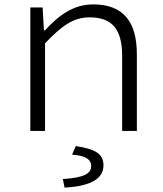

<svg xmlns="http://www.w3.org/2000/svg" viewBox="-20 -596 740 874"><path d="M118 -562V0H185V-399C261 -478 313 -517 388 -517C493 -517 536 -460 536 -341V0H603V-349C603 -501 538 -576 404 -576C314 -576 247 -526 185 -458H180L174 -562ZM266 219 274 258C388 252 451 220 451 157C451 106 418 83 325 69L308 108C363 112 395 126 395 160C395 193 365 213 266 219Z"/></svg>

Font: Kawkab Mono Light
Style: Regular
Weight: 300
Monospace: yes
Designer: Abdullah Arif
Foundry: Abdullah Arif
Version: Version 1.000;PS 000.500;hotconv 1.0.88;makeotf.lib2.5.64775